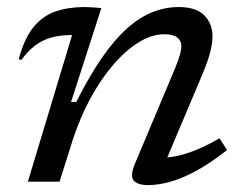

<svg xmlns="http://www.w3.org/2000/svg" viewBox="-20 -528 706 558"><path d="M42 -353.5 34.5 -356.5Q50.5 -416 77.2 -449Q104 -482 141.5 -494.8Q179 -507.5 225.5 -507.5Q233.5 -507.5 241.5 -507Q249.5 -506.5 257.8 -506Q266 -505.5 274.5 -504.5L186.5 -231.5H201.5Q239.5 -307 276 -359.8Q312.5 -412.5 348.8 -445Q385 -477.5 422.5 -492.5Q460 -507.5 499 -507.5Q550.5 -507.5 574 -483.2Q597.5 -459 597.5 -422.5Q597.5 -403 591 -376.8Q584.5 -350.5 566.5 -308L454 -41.5L445.5 -70Q468.5 -69 495 -74.8Q521.5 -80.5 552.2 -93.2Q583 -106 618 -126L640 -92Q589 -52 547 -29.8Q505 -7.5 471.2 1.2Q437.5 10 411 10Q379 10 368.2 -3.8Q357.5 -17.5 372.5 -53L489 -330Q499 -354.5 503 -369Q507 -383.5 507 -394Q507 -409.5 495.2 -419Q483.5 -428.5 457.5 -428.5Q421 -428.5 382.8 -404.8Q344.5 -381 308.5 -339Q272.5 -297 242.2 -241Q212 -185 191 -120L153 0H61L189.5 -426Q189 -426 187.2 -426Q185.5 -426 184.5 -426Q154.5 -426 129.2 -419Q104 -412 82.5 -396Q61 -380 42 -353.5Z"/></svg>

Font: Newsreader 8pt
Style: Italic
Weight: 400
Italic angle: -17°
Version: Version 1.003